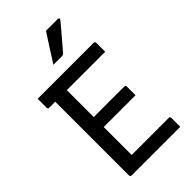

<svg xmlns="http://www.w3.org/2000/svg" viewBox="-282 -1029 1114 1114"><g transform="rotate(-45 275.0 -472.5)"><path d="M95 0Q84 0 84 -11V-616H35Q24 -616 24 -627V-700H483Q494 -700 494 -689V-616H179V-395H429Q440 -395 440 -384V-313H179V-84H483Q494 -84 494 -73V0ZM337 -945H434Q440 -945 442.5 -940Q445 -935 440 -930Q416 -901 399.5 -881.5Q383 -862 364.5 -840.5Q346 -819 315 -783Q309 -775 298 -775H228Q257 -821 282 -860Q307 -899 337 -945Z"/></g></svg>

Font: Recursive Sn Lnr St
Style: Regular
Weight: 400
Version: Version 1.079;hotconv 1.0.112;makeotfexe 2.5.65598; ttfautoh